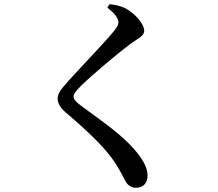

<svg xmlns="http://www.w3.org/2000/svg" viewBox="-20 -829 1040 916"><path d="M492 -793C526 -766 545 -743 545 -723C545 -710 539 -700 523 -680C481 -627 336 -479 284 -417C265 -395 255 -377 255 -358C255 -337 268 -314 293 -293C412 -192 487 -117 530 -51C557 -9 567 15 579 36C588 53 606 67 628 67C668 67 684 39 684 9C684 -23 668 -58 636 -98C566 -186 465 -251 366 -325C345 -341 331 -354 331 -368C331 -380 339 -392 367 -420C409 -462 533 -568 603 -620C643 -649 668 -657 668 -683C668 -714 625 -765 577 -790C555 -801 530 -806 503 -809Z"/></svg>

Font: Noto Serif JP SemiBold
Style: Regular
Weight: 600
Designer: Ryoko NISHIZUKA 西塚涼子 (kana & ideographs); Frank Grießhammer (Latin, Greek & Cyrillic); Wenlong ZHANG 张文龙 (bopomofo); San
Foundry: Adobe
Version: Version 2.001;hotconv 1.1.0;makeotfexe 2.6.0